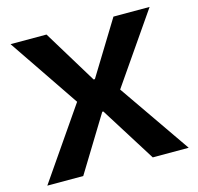

<svg xmlns="http://www.w3.org/2000/svg" viewBox="-98 -764 895 867"><g transform="rotate(-15 349.5 -330.0)"><path d="M19 0 247 -331 24 -660H192L345 -409H351L505 -660H674L449 -334L680 0H512L350 -258H345L187 0Z"/></g></svg>

Font: Bricolage Grotesque 10pt Bricolage Grotesque 10pt Regular
Style: Bold
Weight: 700
Designer: Mathieu Triay
Foundry: Atelier Triay
Version: Version 1.000; ttfautohint (v1.8.4.7-5d5b);gftools[0.9.32]